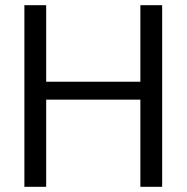

<svg xmlns="http://www.w3.org/2000/svg" viewBox="-20 -720 719 740"><path d="M74 0V-700H158V-405H521V-700H605V0H521V-336H158V0Z"/></svg>

Font: Rethink Sans
Style: Regular
Weight: 400
Designer: The Rethink Sans project authors (Hans Thiessen). DM Sans designed by Colophon Foundry.
Foundry: Rethink Communications LLC
Version: Version 1.001